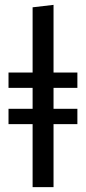

<svg xmlns="http://www.w3.org/2000/svg" viewBox="-20 -769 353 789"><path d="M200 -408V-322H298V-259H200V0H114V-259H15V-322H114V-408H15V-471H114V-739L200 -749V-471H298V-408Z"/></svg>

Font: FiraGOUPP
Style: Medium
Weight: 400
Designer: bBox Type
Foundry: bBox Type GmbH
Version: Version 1.001